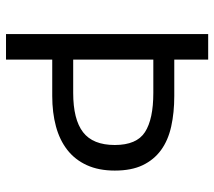

<svg xmlns="http://www.w3.org/2000/svg" viewBox="-56 -640 696 623"><g transform="rotate(90 291.5 -328.0)"><path d="M90 0V-656H173V-546H291Q345 -546 390 -536Q435 -526 466.5 -503Q498 -480 515.5 -443.5Q533 -407 533 -353Q533 -301 515.5 -262.5Q498 -224 466 -199Q434 -174 389.5 -162Q345 -150 291 -150H173V0ZM173 -218H281Q367 -218 408.5 -250Q450 -282 450 -353Q450 -424 408 -451Q366 -478 281 -478H173Z"/></g></svg>

Font: Giro Regular
Style: Regular
Weight: 400
Designer: Paul D. Hunt
Foundry: Adobe Systems Incorporated
Version: Version 1.000;PS 1.0;hotconv 1.0.88;makeotf.lib2.5.647800